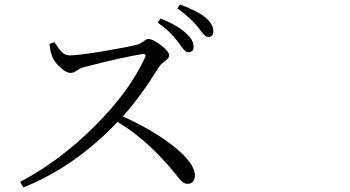

<svg xmlns="http://www.w3.org/2000/svg" viewBox="-20 -819 1540 845"><path d="M83 5.9 68.4 -18.6Q240.2 -108.4 395.5 -262.7Q550.8 -417 619.1 -567.4Q625 -583 607.4 -581.1Q524.4 -568.4 348.6 -523.4Q334 -519.5 318.8 -508.8Q303.7 -498 291 -498Q271.5 -498 245.1 -522.5Q221.7 -543.9 211.9 -565.4Q201.2 -587.9 198.2 -625L218.8 -633.8Q220.7 -630.9 225.6 -624Q241.2 -600.6 251 -590.8Q267.6 -575.2 286.1 -575.2Q323.2 -575.2 436.5 -593.8Q540 -611.3 585.9 -623Q595.7 -626 611.3 -636.7Q625 -647.5 631.8 -647.5Q653.3 -647.5 689 -619.6Q724.6 -591.8 724.6 -575.2Q724.6 -563.5 704.1 -548.8Q687.5 -536.1 682.6 -528.3Q595.7 -389.6 520.5 -306.6Q650.4 -248 738.3 -179.7Q837.9 -102.5 837.9 -45.9Q837.9 -30.3 829.1 -20Q820.3 -9.8 804.7 -9.8Q792 -9.8 779.3 -21.5Q771.5 -28.3 751 -54.7Q728.5 -82 712.9 -99.6Q608.4 -216.8 497.1 -282.2Q309.6 -85 83 5.9ZM807.6 -588.9Q794.9 -588.9 773.4 -621.1Q766.6 -630.9 762.7 -635.7Q726.6 -683.6 673.8 -719.7L687.5 -737.3Q760.7 -708 798.8 -672.9Q832 -642.6 832 -613.3Q832 -588.9 807.6 -588.9ZM895.5 -656.2Q883.8 -656.2 863.3 -683.6Q854.5 -696.3 848.6 -703.1Q815.4 -742.2 760.7 -782.2L772.5 -798.8Q844.7 -773.4 883.8 -742.2Q918.9 -712.9 918.9 -681.6Q918.9 -656.2 895.5 -656.2Z"/></svg>

Font: Bpmf GenYo Min R
Style: R
Weight: 400
Foundry: But Ko
Version: Version 1.320